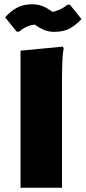

<svg xmlns="http://www.w3.org/2000/svg" viewBox="-20 -878 401 898"><path d="M76 -641 274 -660 278 -652Q274 -634 272.5 -607Q271 -580 270.5 -552Q270 -524 270 -504V0H76ZM234 -729Q206 -729 183.5 -739Q161 -749 144.5 -762Q128 -775 117 -783L179 -768Q151 -765 125.5 -760Q100 -755 69 -730H58L4 -797Q28 -824 57.5 -841Q87 -858 131 -858Q164 -858 191 -844Q218 -830 237 -812.5Q256 -795 265 -782L183 -818Q199 -818 216.5 -820.5Q234 -823 254 -831Q274 -839 296 -856H307L361 -789Q338 -763 308.5 -746Q279 -729 234 -729Z"/></svg>

Font: Kufam ExtraBold
Style: Regular
Weight: 800
Designer: Wael Morcos, Artur Schmal
Foundry: Original Type
Version: Version 1.300; ttfautohint (v1.8.3)